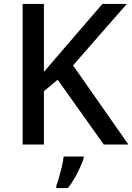

<svg xmlns="http://www.w3.org/2000/svg" viewBox="-20 -734 672 975"><path d="M632 0H507L273 -329L203 -271V0H95V-714H203V-369Q229 -399 255 -429.5Q281 -460 307 -490L500 -714H624L351 -402ZM405 70Q399 89 387 115.5Q375 142 359 170Q343 198 325 221H266V209Q273 191 280.5 164.5Q288 138 294.5 110Q301 82 303 61H405Z"/></svg>

Font: Noto Sans Vithkuqi Medium
Style: Regular
Weight: 500
Version: Version 1.001